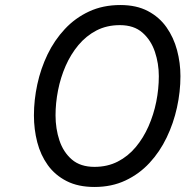

<svg xmlns="http://www.w3.org/2000/svg" viewBox="-20 -732 738 764"><path d="M356 12Q291 12 245 -11.5Q199 -35 170.2 -75Q141.5 -115 128.2 -166.2Q115 -217.5 115 -273Q115 -334 128.5 -396.5Q142 -459 169.2 -515.5Q196.5 -572 237.8 -616.2Q279 -660.5 334.2 -686.2Q389.5 -712 459 -712Q523 -712 568.5 -688Q614 -664 642.5 -623.5Q671 -583 684.5 -532.5Q698 -482 698 -429Q698 -367 684.2 -304.2Q670.5 -241.5 643.2 -184.8Q616 -128 575 -83.8Q534 -39.5 479.2 -13.8Q424.5 12 356 12ZM356 -68Q407.5 -68 448.5 -89Q489.5 -110 520 -146.5Q550.5 -183 571 -229.5Q591.5 -276 601.8 -327.2Q612 -378.5 612 -429Q612 -479 596.5 -525.5Q581 -572 547 -602Q513 -632 457 -632Q405 -632 364 -610.8Q323 -589.5 292.2 -552.8Q261.5 -516 241.2 -469.8Q221 -423.5 211 -372.8Q201 -322 201 -273Q201 -220 216.5 -173.2Q232 -126.5 266 -97.2Q300 -68 356 -68Z"/></svg>

Font: Overpass
Style: Italic
Weight: 400
Italic angle: -10°
Designer: Delve Withrington, Dave Bailey, Thomas Jockin
Foundry: Delve Fonts LLC
Version: Version 4.000